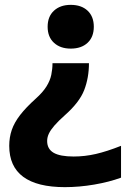

<svg xmlns="http://www.w3.org/2000/svg" viewBox="-20 -550 540 790"><path d="M346 -290Q346 -230 326.5 -179.5Q307 -129 247 -76Q220 -52 204 -33.5Q188 -15 181 0Q174 15 174 30Q174 63 200.5 78.5Q227 94 283 94Q329 94 374.5 83.5Q420 73 478 50V181Q429 199 367.5 209.5Q306 220 247 220Q133 220 75.5 177.5Q18 135 18 50Q18 15 28.5 -15.5Q39 -46 63 -77Q87 -108 127 -144Q156 -170 171 -194Q186 -218 191 -242Q196 -266 196 -290ZM271 -530Q315 -530 340.5 -506Q366 -482 366 -440Q366 -398 340.5 -374Q315 -350 271 -350Q228 -350 202 -374Q176 -398 176 -440Q176 -482 202 -506Q228 -530 271 -530Z"/></svg>

Font: M PLUS 1 Code
Style: Regular
Weight: 400
Designer: Coji Morishita
Foundry: UNDERFOREST DESIGN
Version: Version 1.005